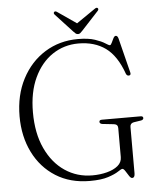

<svg xmlns="http://www.w3.org/2000/svg" viewBox="-58 -908 785 970"><g transform="rotate(-5 334.0 -423.0)"><path d="M586.5 -9Q586.5 13.5 572.5 13.5Q565.5 13.5 557.5 1Q549.5 -11.5 541.5 -24Q533.5 -36.5 527 -36.5Q521.5 -36.5 504.2 -24.8Q487 -13 452 -1.5Q417 10 359 10Q259.5 10 186.2 -36.2Q113 -82.5 73 -163Q33 -243.5 33 -345.5Q33 -453 76 -535.2Q119 -617.5 193 -663.5Q267 -709.5 360 -709.5Q413.5 -709.5 446.5 -698.2Q479.5 -687 496.5 -675.8Q513.5 -664.5 519 -664.5Q524 -664.5 529 -675.5Q534 -686.5 539.8 -697.8Q545.5 -709 552.5 -709Q561.5 -709 565.5 -694L609.5 -518.5Q613 -505 602.5 -503.5Q592 -502 587 -513Q554 -606.5 498.2 -646.8Q442.5 -687 361 -687Q288 -687 229.2 -647.8Q170.5 -608.5 136.2 -535.2Q102 -462 102 -360.5Q102 -253.5 137.8 -176.8Q173.5 -100 235 -58.5Q296.5 -17 374 -17Q413.5 -17 448 -26Q482.5 -35 503.5 -52.5Q524.5 -70 524.5 -96.5V-244Q524.5 -262.5 505 -265L445 -271.5Q432.5 -274.5 432.5 -283Q432.5 -293 445.5 -293H642.5Q655 -293 655 -283Q655 -275 643.5 -272L605 -266Q586.5 -262.5 586.5 -244ZM386 -749Q380 -742.5 375.2 -738.5Q370.5 -734.5 364 -734.5Q357 -734.5 352.2 -738.2Q347.5 -742 341 -749L254.5 -842.5Q247 -851 254 -857Q259.5 -861.5 270 -853.5L363.5 -789L457.5 -853.5Q468 -861.5 473.5 -857Q480 -851 472.5 -842.5Z"/></g></svg>

Font: Fraunces 144pt Soft Light
Style: Regular
Weight: 300
Version: Version 1.000;[0bf87f6ff]